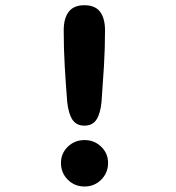

<svg xmlns="http://www.w3.org/2000/svg" viewBox="-20 -686 659 717"><path d="M295.8 10.5Q258.7 10.5 233.1 -15Q207.6 -40.6 207.6 -77.3Q207.6 -113.2 233.1 -138Q258.7 -162.9 295.8 -162.9Q332.5 -162.9 358 -138Q383.6 -113.2 383.6 -77.3Q383.6 -40.6 358 -15Q332.5 10.5 295.8 10.5ZM295.2 -216.8Q264.8 -216.8 250.2 -239.5Q235.6 -262.2 230.9 -306.2Q225.6 -373 221.8 -437.8Q217.9 -502.7 217.9 -572.2Q217.9 -617.9 236.8 -642.2Q255.6 -666.5 295.2 -666.5Q335 -666.5 353.6 -642.2Q372.2 -617.9 372.2 -572.2Q372.2 -505.8 368.2 -439.4Q364.2 -373 359.2 -306.2Q355 -262.2 340.3 -239.5Q325.7 -216.8 295.2 -216.8Z"/></svg>

Font: Sono ExtraLight
Style: Regular
Weight: 200
Designer: Tyler Finck
Foundry: Tyler Finck
Version: Version 2.112